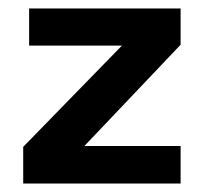

<svg xmlns="http://www.w3.org/2000/svg" viewBox="-20 -435 492 455"><path d="M35 0V-87L269 -327H49V-415H408V-329L180 -89H408V0Z"/></svg>

Font: Darker Grotesque Light ExtraBold
Style: Regular
Weight: 800
Version: Version 1.000;gftools[0.9.28]